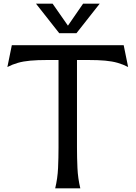

<svg xmlns="http://www.w3.org/2000/svg" viewBox="-20 -1020 734 1040"><path d="M650 -775 674 -657Q647 -671 617.5 -679.5Q588 -688 550 -691.5Q512 -695 457 -695H397V-222Q397 -166 399.5 -110Q402 -54 415 0H279Q292 -54 294.5 -110Q297 -166 297 -222V-695H237Q183 -695 144.5 -691.5Q106 -688 76.5 -679.5Q47 -671 20 -657L44 -775ZM265 -1000 348 -881 430 -1000H520L394 -840H301L175 -1000Z"/></svg>

Font: Faculty Glyphic
Style: Regular
Weight: 400
Designer: Koto Studio, Dylan Young
Foundry: Koto Studio
Version: Version 1.004; ttfautohint (v1.8.4.7-5d5b)